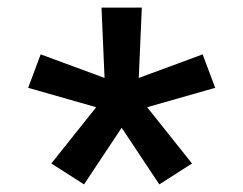

<svg xmlns="http://www.w3.org/2000/svg" viewBox="-20 -763 640 505"><path d="M201 -278 115 -333 233 -481 54 -532 87 -620 255 -558 247 -743H353L345 -558L513 -620L546 -532L367 -481L485 -333L399 -278L300 -427Z"/></svg>

Font: Iosevka Aile Semibold
Style: Regular
Weight: 600
Designer: Belleve Invis
Foundry: Belleve Invis
Version: Version 31.1.0; ttfautohint (v1.8.4)